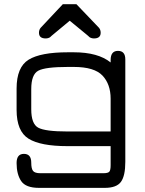

<svg xmlns="http://www.w3.org/2000/svg" viewBox="-20 -701 694 921"><path d="M581.1 75.2V-416C581.1 -443.4 569.3 -457 545.9 -457C522.5 -457 510.7 -442.4 510.7 -413.1V-401.4C470.4 -433.9 411.5 -450.2 334 -450.2H305.7C218.4 -450.2 155.6 -438.3 117.2 -414.6C78.8 -390.8 59.6 -344.7 59.6 -276.4V-173.8C59.6 -105.5 78.8 -59.4 117.2 -35.6C155.6 -11.9 217.8 0 303.7 0H510.7V90.8C510.7 107.1 508.6 117.7 504.4 122.6C500.2 127.4 490.6 129.9 475.6 129.9H173.8C156.2 129.9 144.5 126.3 138.7 119.1C132.8 112 129.9 98.6 129.9 79.1C129.9 51.1 118.2 37.1 94.7 37.1C71.3 37.1 59.6 51.8 59.6 81.1C59.6 116.9 66.9 145.7 81.5 167.5C96.2 189.3 124.7 200.2 167 200.2H482.4C520.2 200.2 546.1 190.6 560.1 171.4C574.1 152.2 581.1 120.1 581.1 75.2ZM303.7 -70.3C232.7 -70.3 186 -76.3 163.6 -88.4C141.1 -100.4 129.9 -129.9 129.9 -176.8V-273.4C129.9 -320.3 141.1 -349.8 163.6 -361.8C186 -373.9 233.4 -379.9 305.7 -379.9H334C399.7 -379.9 445.6 -366 471.7 -338.4C497.7 -310.7 510.7 -273.8 510.7 -227.5V-70.3ZM174.8 -567.4C169.6 -560.9 167 -553.1 167 -543.9C167 -525.7 177.7 -516.6 199.2 -516.6C203.8 -516.6 208 -517.3 211.9 -518.6C215.8 -519.9 218.8 -521.3 220.7 -522.9C222.7 -524.6 224.9 -526.7 227.5 -529.3C230.1 -531.9 232.1 -533.5 233.4 -534.2L314.5 -601.6L396.5 -534.2L402.3 -529.3C405.6 -526 408 -523.8 409.7 -522.5C411.3 -521.2 414.1 -519.9 418 -518.6C421.9 -517.3 426.1 -516.6 430.7 -516.6C452.1 -516.6 462.9 -525.7 462.9 -543.9C462.9 -553.1 460.3 -560.9 455.1 -567.4L346.7 -680.7H281.2Z"/></svg>

Font: Jura
Style: DemiBold
Weight: 600
Version: Version 2.5.1